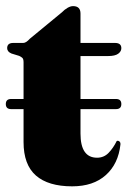

<svg xmlns="http://www.w3.org/2000/svg" viewBox="-20 -610 434 644"><path d="M-0.5 -261Q-0.5 -278 17.5 -278H59V-401Q59 -412 55 -415.8Q51 -419.5 44.5 -422.5L18.5 -430.5Q4 -436.5 4 -448.5Q4 -466 24.5 -466H58Q67.5 -466 80 -480L188 -569Q196 -577.5 206.2 -583.5Q216.5 -589.5 225 -589.5Q250 -589.5 250 -564.5V-466H365.5Q387 -466 387 -448.5Q387 -437.5 376.5 -429.8Q366 -422 342.5 -422H250V-278H369Q387 -278 387 -261Q387 -244 369 -244H250V-162Q250 -81 305.5 -81Q328.5 -81 344.2 -97.2Q360 -113.5 371.5 -137Q375.5 -139 380 -136Q384.5 -133 384 -125.5Q377 -60.5 335 -22.8Q293 15 222 15Q142 15 100.5 -21.2Q59 -57.5 59 -133.5V-244H17.5Q-0.5 -244 -0.5 -261Z"/></svg>

Font: Fraunces 72pt Black
Style: Regular
Weight: 900
Version: Version 1.000;[0bf87f6ff]